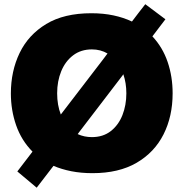

<svg xmlns="http://www.w3.org/2000/svg" viewBox="-20 -790 852 892"><path d="M150.5 82 60.5 6.5Q79 -17.5 96.5 -40.5Q114 -63.5 131 -85.5Q79.5 -137.5 55 -207.8Q30.5 -278 30.5 -355.5Q30.5 -459.5 71.2 -544Q112 -628.5 194.8 -678.5Q277.5 -728.5 404.5 -728.5Q460 -728.5 507 -718.5Q554 -708.5 593 -690Q608 -710 623.5 -730Q639 -750 655 -770.5L748.5 -700.5Q733 -680 718 -660.5Q702.5 -640.5 688 -621Q735.5 -570.5 758.8 -502.2Q782 -434 782 -356.5Q782 -249.5 739.8 -165.8Q697.5 -82 614.8 -33.8Q532 14.5 409.5 14.5Q356.5 14.5 311.2 5.5Q266 -3.5 228.5 -19.5Q209 5.5 189.8 30.8Q170.5 56 150.5 82ZM245.5 -356.5Q245.5 -302 262.5 -258L455 -509Q461 -517.5 467.5 -525.5Q473.5 -533.5 479.5 -541.5Q447 -560.5 407 -560.5Q356 -560.5 319.8 -533Q283.5 -505.5 264.5 -459.2Q245.5 -413 245.5 -356.5ZM407 -153Q459 -153 494.8 -181Q530.5 -209 548.8 -255.2Q567 -301.5 567 -356.5Q567 -404 553 -445L548.5 -438.5L349.5 -178.5Q345.5 -173 341 -167Q371 -153 407 -153Z"/></svg>

Font: Heraclito ExtraBold
Style: Regular
Weight: 800
Designer: Kostas Bartsokas (font) & Cristiano Sobral (main changes)
Foundry: Kostas Bartsokas (font) & Cristiano Sobral (main changes)
Version: Version 1.00;July 8, 2020;FontCreator 13.0.0.2655 64-bit